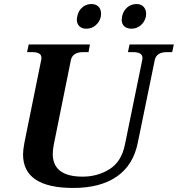

<svg xmlns="http://www.w3.org/2000/svg" viewBox="-20 -920 880 950"><path d="M360 -823Q360 -828 362 -838Q367 -865 386 -882.5Q405 -900 432 -900Q455 -900 467.5 -887Q480 -874 480 -853Q480 -843 479 -838Q473 -812 453.5 -795Q434 -778 407 -778Q385 -778 372.5 -790.5Q360 -803 360 -823ZM582 -822Q582 -826 584 -838Q589 -865 608.5 -882.5Q628 -900 656 -900Q678 -900 690.5 -886.5Q703 -873 703 -852Q703 -843 702 -838Q696 -812 676.5 -795Q657 -778 631 -778Q608 -778 595 -790Q582 -802 582 -822ZM94 -156Q94 -178 101 -215L184 -624Q185 -628 185 -634Q185 -662 140 -662H114L122 -700H425L418 -662H391Q340 -662 331 -624L246 -204Q241 -176 241 -159Q241 -46 389 -46Q463 -46 522 -83Q581 -120 598 -204L684 -624Q685 -627 685 -633Q685 -662 639 -662H613L621 -700H840L832 -662H805Q755 -662 746 -624L662 -215Q640 -103 558 -46.5Q476 10 343 10Q94 10 94 -156Z"/></svg>

Font: Taviraj SemiBold
Style: Italic
Weight: 600
Italic angle: -12°
Designer: Katatrad Team
Foundry: CadsonDemak
Version: Version 1.001